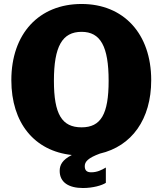

<svg xmlns="http://www.w3.org/2000/svg" viewBox="-20 -772 817 965"><path d="M390 -132C291 -132 251 -198 251 -366C251 -539 293 -612 390 -612C485 -612 526 -539 526 -366C526 -198 487 -132 390 -132ZM280 87C280 145 326 173 397 173C447 173 492 160 512 147V70C490 83 468 94 438 94C416 94 406 84 406 63C406 41 422 22 482 0C642 -37 740 -172 740 -369C740 -603 601 -752 390 -752C176 -752 37 -603 37 -369C37 -154 153 -13 341 7C292 32 280 58 280 87Z"/></svg>

Font: Bisquit Text
Style: Bold
Weight: 800
Version: Version 1.004;Glyphs 3.2.3 (3260)